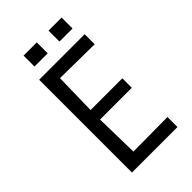

<svg xmlns="http://www.w3.org/2000/svg" viewBox="-251 -930 1017 1017"><g transform="rotate(-45 257.0 -422.0)"><path d="M105 0V-695H446V-620L189 -623L184 -389H422V-318H184L189 -73L446 -75V0ZM236 -762H137V-844H236ZM422 -762H324V-844H422Z"/></g></svg>

Font: Ruda
Style: Regular
Weight: 400
Designer: Mariela Monsalve, Angelina Sanchez
Foundry: Mariela Monsalve, Angelina Sanchez
Version: Version 1.002